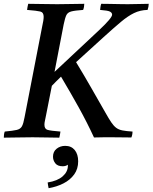

<svg xmlns="http://www.w3.org/2000/svg" viewBox="-32 -721 800 1007"><path d="M461 0Q424 -80 381 -157.5Q338 -235 288 -319Q275 -306 262.5 -294Q250 -282 240 -271L210 -119Q207 -102 204 -89.5Q201 -77 201 -67Q201 -45 217 -40Q233 -35 285 -31Q284 -24 282.5 -15Q281 -6 279 1Q250 1 212 0Q174 -1 139 -1Q102 -1 59 0Q16 1 -12 1Q-12 -6 -11 -15Q-10 -24 -7 -31Q36 -35 55.5 -39.5Q75 -44 83 -58.5Q91 -73 97 -107L189 -581Q193 -599 195 -611.5Q197 -624 197 -633Q197 -656 179.5 -660.5Q162 -665 110 -669Q112 -685 116 -701Q145 -701 188 -700Q231 -699 268 -699Q302 -699 342 -700Q382 -701 410 -701Q410 -684 404 -669Q361 -666 342 -661Q323 -656 316 -641.5Q309 -627 302 -593L254 -344L489 -564Q556 -627 556 -644Q556 -654 545 -660Q534 -666 493 -669Q494 -677 495 -685Q496 -693 499 -701Q516 -701 542.5 -700.5Q569 -700 595.5 -699.5Q622 -699 638 -699Q670 -699 696.5 -700Q723 -701 748 -701Q748 -686 742 -669Q703 -668 671 -652.5Q639 -637 602 -606Q565 -575 511 -526L367 -395Q412 -321 447.5 -258.5Q483 -196 521 -130Q539 -98 551.5 -79.5Q564 -61 577 -51Q590 -41 610 -37Q630 -33 663 -31Q663 -14 657 0Q638 0 611 -0.5Q584 -1 557 -1Q530 -1 512 -1Q501 -1 488 -0.5Q475 0 461 0ZM310 44Q342 44 360 66Q378 88 378 125Q378 165 357 194Q336 223 300.5 241Q265 259 223 266Q222 261 220 250.5Q218 240 218 236Q269 228 296.5 204Q324 180 324 148V143Q313 151 297 151Q270 151 258 135.5Q246 120 246 101Q246 74 265 59Q284 44 310 44Z"/></svg>

Font: Castoro
Style: Italic
Weight: 400
Italic angle: -11°
Designer: John Hudson with Paul Hanslow, assisted by Kaja Sojewska.
Foundry: Tiro Typeworks Ltd.
Version: Version 2.04